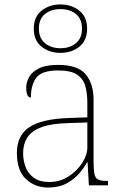

<svg xmlns="http://www.w3.org/2000/svg" viewBox="-20 -834 557 864"><path d="M197 10Q138 10 97 -28Q56 -66 56 -146Q56 -225 112.5 -262Q169 -299 290 -303L373 -306V-371Q373 -414 364 -446.5Q355 -479 327 -498Q299 -517 242 -517Q168 -517 143.5 -484.5Q119 -452 119 -395Q98 -395 98 -441Q98 -462 110 -485.5Q122 -509 153.5 -525.5Q185 -542 242 -542Q330 -542 365.5 -499.5Q401 -457 401 -386V-110Q401 -73 404.5 -53.5Q408 -34 420 -27Q432 -20 459 -20H466V0H380L374 -104H372Q361 -83 338.5 -56Q316 -29 281 -9.5Q246 10 197 10ZM201 -15Q250 -15 288.5 -40Q327 -65 350 -101Q373 -137 373 -170V-283L287 -280Q209 -278 165 -261Q121 -244 102.5 -214.5Q84 -185 84 -145Q84 -111 95.5 -81.5Q107 -52 133 -33.5Q159 -15 201 -15ZM252 -596Q202 -596 167 -624Q132 -652 132 -705Q132 -758 167 -786Q202 -814 252 -814Q302 -814 337 -786Q372 -758 372 -705Q372 -652 337 -624Q302 -596 252 -596ZM252 -617Q294 -617 321.5 -639.5Q349 -662 349 -705Q349 -749 321.5 -771Q294 -793 252 -793Q210 -793 182.5 -771Q155 -749 155 -705Q155 -662 182.5 -639.5Q210 -617 252 -617Z"/></svg>

Font: Noto Serif Thin
Style: Regular
Weight: 100
Designer: Monotype Design Team
Foundry: Monotype Imaging Inc.
Version: Version 2.015